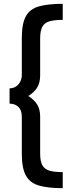

<svg xmlns="http://www.w3.org/2000/svg" viewBox="-20 -763 376 1004"><path d="M308 221Q230.5 221 183.5 207.2Q136.5 193.5 115.2 154.5Q94 115.5 94 41V-153Q94 -187.5 76 -204.2Q58 -221 30 -221V-301Q59 -301 76.5 -322Q94 -343 94 -369V-563Q94 -639 115 -677.5Q136 -716 183.2 -729.5Q230.5 -743 308 -743V-659Q266 -659 240 -652Q214 -645 202 -624.2Q190 -603.5 190 -563V-369Q190 -329.5 173.8 -304.2Q157.5 -279 128 -261Q157.5 -242.5 173.8 -217.2Q190 -192 190 -153V41Q190 82 202.2 102.5Q214.5 123 240.5 130Q266.5 137 308 137Z"/></svg>

Font: League Gothic
Style: Regular
Weight: 400
Designer: The League of Moveable Type
Version: Version 2.001